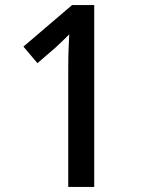

<svg xmlns="http://www.w3.org/2000/svg" viewBox="-20 -734 564 754"><path d="M350 0H248V-469Q248 -494 248.5 -515.5Q249 -537 250 -558Q251 -579 252 -599Q241 -588 228.5 -576Q216 -564 199 -548L127 -486L72 -551L263 -714H350Z"/></svg>

Font: Noto Sans Hebrew SemiCondensed Medium
Style: Regular
Weight: 500
Width: 4
Designer: Monotype Design Team
Foundry: Monotype Imaging Inc.
Version: Version 2.003